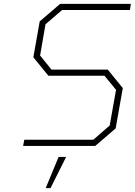

<svg xmlns="http://www.w3.org/2000/svg" viewBox="-20 -757 699 996"><path d="M100 0 106 -32H464L549 -106L582 -291L522 -364H231L153 -460L186 -646L292 -737H659L654 -705H302L216 -631L188 -469L247 -396H539L617 -300L580 -91L474 0ZM217 219 284 57H323L242 219Z"/></svg>

Font: Tomorrow ExtraLight
Style: Italic
Weight: 275
Italic angle: -10°
Designer: Tony de Marco, Monica Rizzolli
Foundry: Just in Type
Version: Version 2.002